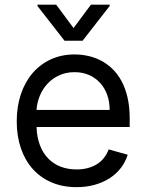

<svg xmlns="http://www.w3.org/2000/svg" viewBox="-20 -784 622 816"><path d="M305.4 11.4Q246.4 11.4 199.2 -8.9Q152 -29.1 119.1 -65.9Q86.3 -102.6 68.7 -154.1Q51.1 -205.6 51.1 -268.5Q51.1 -331.3 68.7 -383.5Q86.3 -435.7 118.6 -473.4Q150.9 -511 196.2 -531.8Q241.5 -552.6 296.9 -552.6Q325.3 -552.6 353.7 -546.5Q382.1 -540.5 408.2 -527Q434.3 -513.5 456.7 -492.4Q479 -471.2 495.7 -440.9Q512.4 -410.5 521.8 -370.6Q531.2 -330.6 531.2 -279.8V-244.3H135.3Q136.7 -200.6 149.7 -166.9Q162.6 -133.2 185 -110.3Q207.4 -87.4 237.9 -75.6Q268.5 -63.9 305.4 -63.9Q354.8 -63.9 390.3 -85.2Q425.8 -106.5 441.8 -149.1L522.7 -126.4Q513.1 -95.5 493.6 -70.1Q474.1 -44.7 446 -26.6Q418 -8.5 382.5 1.4Q346.9 11.4 305.4 11.4ZM446 -316.8Q446 -351.6 435.5 -380.9Q425.1 -410.2 405.5 -431.6Q386 -453.1 358.5 -465.2Q331 -477.3 296.9 -477.3Q261 -477.3 232.1 -464.1Q203.1 -451 182.4 -428.8Q161.6 -406.6 149.5 -377.7Q137.4 -348.7 135.3 -316.8ZM292.6 -664.8 366.5 -764.2H446V-758.5L331 -610.8H254.3L139.2 -758.5V-764.2H218.8Z"/></svg>

Font: Interop
Style: Regular
Weight: 400
Designer: Rasmus Andersson, Google, Jang Haemin
Foundry: jhaemin
Version: Version 1.008